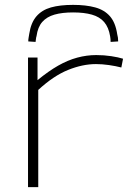

<svg xmlns="http://www.w3.org/2000/svg" viewBox="-20 -768 532 788"><path d="M134 -532V-439Q179 -476 218.5 -498.5Q258 -521 297 -531.5Q336 -542 375 -542Q407 -542 436.5 -537.5Q466 -533 485 -527L478 -491Q455 -497 427 -501Q399 -505 374 -505Q319 -505 259.5 -481Q200 -457 137 -399V0H95V-532ZM280 -748Q333 -748 371 -737.5Q409 -727 431.5 -701Q454 -675 461 -628Q463 -621 464 -613.5Q465 -606 465 -598L434 -596Q434 -602 433.5 -608Q433 -614 432 -619Q426 -656 407.5 -677.5Q389 -699 357 -708Q325 -717 280 -717Q235 -717 203.5 -708Q172 -699 153.5 -678Q135 -657 130 -620Q128 -614 127.5 -608Q127 -602 126 -596L96 -598Q96 -606 97.5 -614Q99 -622 100 -629Q107 -675 129.5 -701Q152 -727 189 -737.5Q226 -748 280 -748Z"/></svg>

Font: Georama Expanded ExtraLight
Style: Regular
Weight: 250
Width: 7
Designer: Jean-Baptiste Levee
Foundry: Production Type
Version: Version 1.001